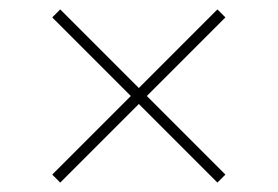

<svg xmlns="http://www.w3.org/2000/svg" viewBox="-20 -524 591 408"><path d="M275 -303 442 -136 459 -153 292 -320 459 -487 442 -504 275 -337 108 -504 91 -487 258 -320 91 -153 108 -136Z"/></svg>

Font: Noto Sans Gurmukhi UI Thin
Style: Regular
Weight: 100
Designer: Jelle Bosma - Monotype Design Team
Foundry: Monotype Imaging Inc.
Version: Version 2.004